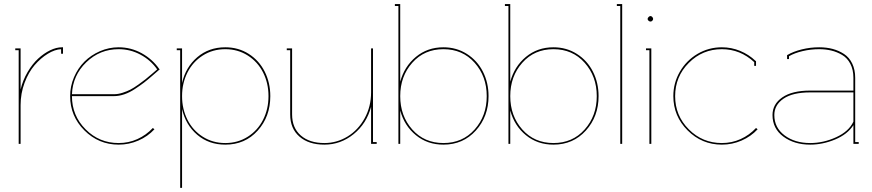

<svg xmlns="http://www.w3.org/2000/svg" viewBox="-20 -699 4238 933"><path d="M280.8 -469.2H286.1V-438H276.9V-460Q246.1 -458.5 212.2 -437.7Q178.2 -417 148.4 -382.6Q118.7 -348.1 99.4 -296.6Q80.1 -245.1 80.1 -188V0H70.8V-455.1H54.2V-463.9H80.1V-264.2Q90.8 -309.1 114 -348.6Q137.2 -388.2 165.3 -414.1Q193.4 -439.9 223.6 -454.6Q253.9 -469.2 280.8 -469.2Z M534.7 -241.2Q553.7 -241.2 575.2 -248Q596.7 -254.9 613.3 -263.4Q629.9 -272 652.1 -287.8Q674.3 -303.7 686 -313Q697.8 -322.3 718.5 -340.1Q739.3 -357.9 743.7 -361.8Q712.4 -406.7 662.8 -433.3Q613.3 -460 556.6 -460Q465.3 -460 399.4 -396.5Q333.5 -333 329.6 -241.2ZM329.6 -231.9Q329.6 -137.2 396 -70.6Q462.4 -3.9 556.6 -3.9Q605 -3.9 647.7 -23.2Q690.4 -42.5 722.7 -77.1L730.5 -70.8Q697.8 -35.6 652.3 -15.9Q606.9 3.9 556.6 3.9Q459.5 3.9 390.1 -65.4Q320.8 -134.8 320.8 -231.9Q320.8 -279.8 339.6 -323.7Q358.4 -367.7 390.1 -399.4Q421.9 -431.2 465.6 -450.2Q509.3 -469.2 556.6 -469.2Q616.2 -469.2 668.5 -440.4Q720.7 -411.6 753.9 -363.8L755.9 -360.8L752.4 -358.9Q746.1 -353.5 721.4 -332Q696.8 -310.5 679.2 -297.1Q661.6 -283.7 635.7 -266.6Q609.9 -249.5 584 -240.7Q558.1 -231.9 533.7 -231.9Z M855.5 -455.1H838.9V-463.9H864.7V-295.9Q882.3 -373 938.7 -421.1Q995.1 -469.2 1074.7 -469.2Q1138.7 -469.2 1189 -437Q1239.3 -404.8 1266.4 -350.8Q1293.5 -296.9 1293.5 -231.9Q1293.5 -132.3 1232.2 -64.2Q1170.9 3.9 1074.7 3.9Q994.6 3.9 938.5 -43.9Q882.3 -91.8 864.7 -168.9V213.9H855.5ZM890.9 -346.7Q864.7 -294.9 864.7 -231.9Q864.7 -168.9 890.9 -117.2Q917 -65.4 965.3 -34.7Q1013.7 -3.9 1074.7 -3.9Q1135.7 -3.9 1184.1 -34.7Q1232.4 -65.4 1258.5 -117.2Q1284.7 -168.9 1284.7 -231.9Q1284.7 -294.9 1258.5 -346.7Q1232.4 -398.4 1184.1 -429.2Q1135.7 -460 1074.7 -460Q1013.7 -460 965.3 -429.2Q917 -398.4 890.9 -346.7Z M1556.2 3.9Q1480 3.9 1435.1 -35.2Q1390.1 -74.2 1390.1 -143.1V-455.1H1373.5V-463.9H1399.4V-143.1Q1399.4 -77.6 1441.7 -40.8Q1483.9 -3.9 1556.2 -3.9Q1616.7 -3.9 1668.7 -35.6Q1720.7 -67.4 1752 -124.3Q1783.2 -181.2 1783.2 -250V-463.9H1792.5V-8.8H1810.5V0H1783.2V-180.2Q1761.7 -98.6 1698.7 -47.4Q1635.7 3.9 1556.2 3.9Z M1898.9 -679.2H1924.8V-301.8Q1944.8 -376 2001 -422.6Q2057.1 -469.2 2134.8 -469.2Q2198.2 -469.2 2248.8 -437Q2299.3 -404.8 2326.7 -350.8Q2354 -296.9 2354 -231.9Q2354 -132.8 2292.2 -64.5Q2230.5 3.9 2134.8 3.9Q2057.1 3.9 2001 -42Q1944.8 -87.9 1924.8 -162.1V0H1916V-669.9H1898.9ZM1983.4 -394Q1924.8 -328.1 1924.8 -231.9Q1924.8 -135.7 1983.4 -69.8Q2042 -3.9 2134.8 -3.9Q2227.5 -3.9 2286.4 -69.8Q2345.2 -135.7 2345.2 -231.9Q2345.2 -328.1 2286.4 -394Q2227.5 -460 2134.8 -460Q2042 -460 1983.4 -394Z M2433.6 -679.2H2459.5V-301.8Q2479.5 -376 2535.6 -422.6Q2591.8 -469.2 2669.4 -469.2Q2732.9 -469.2 2783.4 -437Q2834 -404.8 2861.3 -350.8Q2888.7 -296.9 2888.7 -231.9Q2888.7 -132.8 2826.9 -64.5Q2765.1 3.9 2669.4 3.9Q2591.8 3.9 2535.6 -42Q2479.5 -87.9 2459.5 -162.1V0H2450.7V-669.9H2433.6ZM2518.1 -394Q2459.5 -328.1 2459.5 -231.9Q2459.5 -135.7 2518.1 -69.8Q2576.7 -3.9 2669.4 -3.9Q2762.2 -3.9 2821 -69.8Q2879.9 -135.7 2879.9 -231.9Q2879.9 -328.1 2821 -394Q2762.2 -460 2669.4 -460Q2576.7 -460 2518.1 -394Z M2994.1 -669.9H2977.5V-679.2H3003.4V0H2994.1Z M3127 -606.9Q3127 -611.3 3131.6 -616.2Q3136.2 -621.1 3141.1 -621.1Q3145.5 -621.1 3149.7 -616.5Q3153.8 -611.8 3153.8 -606.9Q3153.8 -602.5 3149.9 -598.4Q3146 -594.2 3141.1 -594.2Q3136.2 -594.2 3131.6 -598.1Q3127 -602.1 3127 -606.9ZM3135.7 -455.1H3119.1V-463.9H3145V0H3135.7Z M3487.8 3.9Q3390.6 3.9 3321.3 -65.4Q3252 -134.8 3252 -231.9Q3252 -295.9 3283.7 -350.6Q3315.4 -405.3 3369.6 -437.3Q3423.8 -469.2 3487.8 -469.2Q3534.2 -469.2 3576.7 -451.7Q3619.1 -434.1 3651.9 -402.8L3653.8 -401.9V-378.9H3645V-397Q3577.1 -460 3487.8 -460Q3393.6 -460 3327.1 -393.3Q3260.7 -326.7 3260.7 -231.9Q3260.7 -137.2 3327.1 -70.6Q3393.6 -3.9 3487.8 -3.9Q3536.1 -3.9 3578.9 -23.2Q3621.6 -42.5 3653.8 -77.1L3661.6 -70.8Q3628.9 -35.6 3583.5 -15.9Q3538.1 3.9 3487.8 3.9Z M3804.7 -412.1V-431.2L3806.6 -432.1Q3835 -448.7 3876.2 -459Q3917.5 -469.2 3960.9 -469.2Q3996.1 -469.2 4026.4 -461.2Q4056.6 -453.1 4081.8 -436.5Q4106.9 -419.9 4121.3 -390.1Q4135.7 -360.4 4135.7 -320.8V-8.8H4152.8V0H4127V-90.8Q4098.6 -46.4 4038.3 -21.2Q3978 3.9 3917 3.9Q3839.4 3.9 3786.6 -35.2Q3733.9 -74.2 3733.9 -140.1Q3733.9 -192.9 3781.5 -225.8Q3829.1 -258.8 3917 -258.8H4127V-320.8Q4127 -360.4 4112.1 -388.9Q4097.2 -417.5 4072 -432.1Q4046.9 -446.8 4019.5 -453.4Q3992.2 -460 3960.9 -460Q3919.9 -460 3880.4 -450.7Q3840.8 -441.4 3814 -425.8V-412.1ZM4127 -250H3917Q3832 -250 3787.4 -219.5Q3742.7 -189 3742.7 -140.1Q3742.7 -78.6 3792.5 -41.3Q3842.3 -3.9 3917 -3.9Q3981.4 -3.9 4043.2 -32.2Q4105 -60.5 4127 -107.9Z"/></svg>

Font: Rawengulk
Style: Ultralight
Weight: 200
Version: Version 0.92